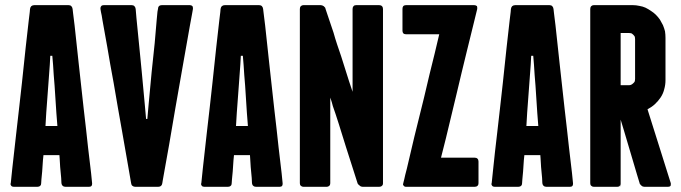

<svg xmlns="http://www.w3.org/2000/svg" viewBox="-20 -720 2626 740"><path d="M259.8 -685.5Q259.8 -685.5 259.8 -685.5Q259.8 -685.5 259.8 -685.5Q258.8 -692.4 254.9 -696.3Q251 -700.2 244.1 -700.2Q244.1 -700.2 219.7 -700.2Q194.3 -700.2 168 -700.2Q145.5 -700.2 128.9 -700.2Q112.3 -700.2 112.3 -700.2Q112.3 -700.2 112.3 -700.2Q112.3 -700.2 112.3 -700.2Q105.5 -700.2 100.6 -696.3Q96.7 -692.4 95.7 -685.5Q95.7 -685.5 94.7 -673.8Q93.8 -662.1 90.8 -641.6Q86.9 -602.5 79.1 -538.1Q72.3 -473.6 64.5 -400.4Q58.6 -352.5 53.7 -303.7Q47.9 -254.9 43 -210Q33.2 -127.9 27.3 -70.3Q21.5 -13.7 21.5 -13.7Q21.5 -13.7 21.5 -13.7Q21.5 -13.7 21.5 -13.7Q20.5 -12.7 20.5 -11.7Q20.5 -6.8 23.4 -3.9Q26.4 0 33.2 0Q33.2 0 78.1 0Q124 0 124 0Q124 0 124 0Q124 0 124 0Q130.9 0 134.8 -3.9Q138.7 -6.8 138.7 -13.7Q138.7 -13.7 139.6 -28.3Q140.6 -42 142.6 -59.6Q144.5 -82 145.5 -102.5Q147.5 -122.1 147.5 -122.1Q147.5 -122.1 177.7 -122.1Q209 -122.1 209 -122.1Q209 -122.1 210 -108.4Q210.9 -93.8 211.9 -76.2Q213.9 -53.7 215.8 -34.2Q216.8 -13.7 216.8 -13.7Q216.8 -13.7 216.8 -13.7Q216.8 -13.7 216.8 -13.7Q217.8 -6.8 221.7 -3.9Q225.6 0 232.4 0Q232.4 0 277.3 0Q323.2 0 323.2 0Q323.2 0 323.2 0Q323.2 0 323.2 0Q330.1 0 333 -3.9Q335 -6.8 335 -11.7Q335 -12.7 335 -13.7Q335 -13.7 331.1 -52.7Q326.2 -91.8 319.3 -152.3Q315.4 -185.5 311.5 -223.6Q307.6 -260.7 302.7 -299.8Q293 -388.7 283.2 -476.6Q273.4 -564.5 267.6 -621.1Q263.7 -651.4 261.7 -668.9Q259.8 -685.5 259.8 -685.5ZM155.3 -234.4Q155.3 -234.4 158.2 -284.2Q162.1 -334 166 -389.6Q168.9 -434.6 171.9 -469.7Q173.8 -504.9 173.8 -504.9Q173.8 -504.9 177.7 -504.9Q181.6 -504.9 181.6 -504.9Q181.6 -504.9 184.6 -469.7Q186.5 -434.6 190.4 -389.6Q194.3 -334 197.3 -284.2Q201.2 -234.4 201.2 -234.4Q201.2 -234.4 177.7 -234.4Q155.3 -234.4 155.3 -234.4Z M711.9 -700.2Q711.9 -700.2 697.3 -700.2Q683.6 -700.2 665 -700.2Q643.6 -700.2 623 -700.2Q603.5 -700.2 603.5 -700.2Q603.5 -700.2 603.5 -700.2Q603.5 -700.2 603.5 -700.2Q596.7 -700.2 592.8 -696.3Q588.9 -692.4 588.9 -685.5Q588.9 -685.5 586.9 -674.8Q585.9 -664.1 584 -644.5Q581.1 -609.4 576.2 -553.7Q570.3 -499 564.5 -442.4Q557.6 -371.1 552.7 -316.4Q547.9 -261.7 547.9 -261.7Q547.9 -261.7 545.9 -261.7Q543 -261.7 543 -261.7Q543 -261.7 538.1 -316.4Q533.2 -371.1 526.4 -442.4Q523.4 -472.7 520.5 -502.9Q517.6 -533.2 514.6 -562.5Q509.8 -614.3 505.9 -650.4Q502.9 -685.5 502.9 -685.5Q502.9 -685.5 502.9 -685.5Q502.9 -685.5 502.9 -685.5Q502 -692.4 498 -696.3Q494.1 -700.2 487.3 -700.2Q487.3 -700.2 473.6 -700.2Q459 -700.2 441.4 -700.2Q418.9 -700.2 399.4 -700.2Q379.9 -700.2 379.9 -700.2Q379.9 -700.2 379.9 -700.2Q379.9 -700.2 379.9 -700.2Q373 -700.2 370.1 -696.3Q367.2 -693.4 367.2 -688.5Q367.2 -687.5 367.2 -685.5Q367.2 -685.5 369.1 -673.8Q372.1 -662.1 375 -641.6Q381.8 -602.5 393.6 -538.1Q404.3 -473.6 418 -400.4Q425.8 -352.5 434.6 -303.7Q443.4 -254.9 451.2 -210Q465.8 -127.9 475.6 -70.3Q485.4 -13.7 485.4 -13.7Q485.4 -13.7 485.4 -13.7Q485.4 -13.7 485.4 -13.7Q486.3 -6.8 490.2 -3.9Q495.1 0 501 0Q501 0 545.9 0Q589.8 0 589.8 0Q589.8 0 589.8 0Q589.8 0 589.8 0Q596.7 0 600.6 -3.9Q604.5 -6.8 605.5 -13.7Q605.5 -13.7 607.4 -25.4Q609.4 -37.1 613.3 -58.6Q620.1 -97.7 631.8 -162.1Q642.6 -226.6 655.3 -299.8Q670.9 -388.7 686.5 -477.5Q702.1 -565.4 711.9 -621.1Q717.8 -651.4 720.7 -668.9Q723.6 -685.5 723.6 -685.5Q723.6 -685.5 723.6 -685.5Q723.6 -685.5 723.6 -685.5Q723.6 -687.5 723.6 -688.5Q723.6 -693.4 721.7 -696.3Q717.8 -700.2 711.9 -700.2Q711.9 -700.2 711.9 -700.2Q711.9 -700.2 711.9 -700.2Z M994.1 -685.5Q994.1 -685.5 994.1 -685.5Q994.1 -685.5 994.1 -685.5Q993.2 -692.4 989.3 -696.3Q985.4 -700.2 978.5 -700.2Q978.5 -700.2 954.1 -700.2Q928.7 -700.2 902.3 -700.2Q879.9 -700.2 863.3 -700.2Q846.7 -700.2 846.7 -700.2Q846.7 -700.2 846.7 -700.2Q846.7 -700.2 846.7 -700.2Q839.8 -700.2 835 -696.3Q831.1 -692.4 830.1 -685.5Q830.1 -685.5 829.1 -673.8Q828.1 -662.1 825.2 -641.6Q821.3 -602.5 813.5 -538.1Q806.6 -473.6 798.8 -400.4Q793 -352.5 788.1 -303.7Q782.2 -254.9 777.3 -210Q767.6 -127.9 761.7 -70.3Q755.9 -13.7 755.9 -13.7Q755.9 -13.7 755.9 -13.7Q755.9 -13.7 755.9 -13.7Q754.9 -12.7 754.9 -11.7Q754.9 -6.8 757.8 -3.9Q760.7 0 767.6 0Q767.6 0 812.5 0Q858.4 0 858.4 0Q858.4 0 858.4 0Q858.4 0 858.4 0Q865.2 0 869.1 -3.9Q873 -6.8 873 -13.7Q873 -13.7 874 -28.3Q875 -42 877 -59.6Q878.9 -82 879.9 -102.5Q881.8 -122.1 881.8 -122.1Q881.8 -122.1 912.1 -122.1Q943.4 -122.1 943.4 -122.1Q943.4 -122.1 944.3 -108.4Q945.3 -93.8 946.3 -76.2Q948.2 -53.7 950.2 -34.2Q951.2 -13.7 951.2 -13.7Q951.2 -13.7 951.2 -13.7Q951.2 -13.7 951.2 -13.7Q952.1 -6.8 956.1 -3.9Q960 0 966.8 0Q966.8 0 1011.7 0Q1057.6 0 1057.6 0Q1057.6 0 1057.6 0Q1057.6 0 1057.6 0Q1064.5 0 1067.4 -3.9Q1069.3 -6.8 1069.3 -11.7Q1069.3 -12.7 1069.3 -13.7Q1069.3 -13.7 1065.4 -52.7Q1060.5 -91.8 1053.7 -152.3Q1049.8 -185.5 1045.9 -223.6Q1042 -260.7 1037.1 -299.8Q1027.3 -388.7 1017.6 -476.6Q1007.8 -564.5 1002 -621.1Q998 -651.4 996.1 -668.9Q994.1 -685.5 994.1 -685.5ZM889.6 -234.4Q889.6 -234.4 892.6 -284.2Q896.5 -334 900.4 -389.6Q903.3 -434.6 906.2 -469.7Q908.2 -504.9 908.2 -504.9Q908.2 -504.9 912.1 -504.9Q916 -504.9 916 -504.9Q916 -504.9 918.9 -469.7Q920.9 -434.6 924.8 -389.6Q928.7 -334 931.6 -284.2Q935.5 -234.4 935.5 -234.4Q935.5 -234.4 912.1 -234.4Q889.6 -234.4 889.6 -234.4Z M1441.4 -700.2Q1441.4 -700.2 1397.5 -700.2Q1352.5 -700.2 1352.5 -700.2Q1352.5 -700.2 1352.5 -700.2Q1352.5 -700.2 1352.5 -700.2Q1345.7 -700.2 1342.8 -696.3Q1338.9 -692.4 1338.9 -685.5Q1338.9 -685.5 1338.9 -627Q1338.9 -567.4 1338.9 -502Q1338.9 -449.2 1338.9 -407.2Q1338.9 -366.2 1338.9 -366.2Q1338.9 -366.2 1325.2 -407.2Q1311.5 -449.2 1294.9 -502.9Q1287.1 -525.4 1279.3 -548.8Q1271.5 -572.3 1265.6 -593.8Q1252 -632.8 1243.2 -660.2Q1234.4 -686.5 1234.4 -686.5Q1234.4 -686.5 1234.4 -686.5Q1234.4 -686.5 1234.4 -686.5Q1234.4 -689.5 1232.4 -691.4Q1230.5 -693.4 1227.5 -696.3Q1224.6 -698.2 1221.7 -699.2Q1218.8 -700.2 1215.8 -700.2Q1215.8 -700.2 1182.6 -700.2Q1149.4 -700.2 1149.4 -700.2Q1149.4 -700.2 1149.4 -700.2Q1149.4 -700.2 1149.4 -700.2Q1143.6 -700.2 1139.6 -696.3Q1135.7 -692.4 1135.7 -685.5Q1135.7 -685.5 1135.7 -647.5Q1135.7 -608.4 1135.7 -546.9Q1135.7 -514.6 1135.7 -476.6Q1135.7 -439.5 1135.7 -400.4Q1135.7 -352.5 1135.7 -303.7Q1135.7 -254.9 1135.7 -210Q1135.7 -127.9 1135.7 -70.3Q1135.7 -13.7 1135.7 -13.7Q1135.7 -13.7 1135.7 -13.7Q1135.7 -13.7 1135.7 -13.7Q1135.7 -6.8 1139.6 -3.9Q1143.6 0 1149.4 0Q1149.4 0 1194.3 0Q1239.3 0 1239.3 0Q1239.3 0 1239.3 0Q1239.3 0 1239.3 0Q1245.1 0 1249 -3.9Q1252.9 -6.8 1252.9 -13.7Q1252.9 -13.7 1252.9 -56.6Q1252.9 -98.6 1252.9 -154.3Q1252.9 -198.2 1252.9 -241.2Q1252.9 -284.2 1252.9 -311.5Q1252.9 -327.1 1252.9 -335Q1252.9 -343.8 1252.9 -343.8Q1252.9 -343.8 1255.9 -335Q1258.8 -327.1 1262.7 -311.5Q1272.5 -284.2 1286.1 -241.2Q1299.8 -197.3 1313.5 -153.3Q1331.1 -98.6 1344.7 -55.7Q1358.4 -12.7 1358.4 -12.7Q1358.4 -12.7 1358.4 -12.7Q1358.4 -12.7 1358.4 -12.7Q1359.4 -10.7 1361.3 -8.8Q1364.3 -5.9 1367.2 -3.9Q1369.1 -2 1372.1 -1Q1375 0 1377.9 0Q1377.9 0 1410.2 0Q1441.4 0 1441.4 0Q1441.4 0 1441.4 0Q1441.4 0 1441.4 0Q1448.2 0 1452.1 -3.9Q1456.1 -6.8 1456.1 -13.7Q1456.1 -13.7 1456.1 -52.7Q1456.1 -91.8 1456.1 -153.3Q1456.1 -185.5 1456.1 -222.7Q1456.1 -260.7 1456.1 -299.8Q1456.1 -347.7 1456.1 -396.5Q1456.1 -445.3 1456.1 -490.2Q1456.1 -572.3 1456.1 -628.9Q1456.1 -685.5 1456.1 -685.5Q1456.1 -685.5 1456.1 -685.5Q1456.1 -685.5 1456.1 -685.5Q1456.1 -692.4 1452.1 -696.3Q1448.2 -700.2 1441.4 -700.2Q1441.4 -700.2 1441.4 -700.2Q1441.4 -700.2 1441.4 -700.2Z M1809.6 -112.3Q1809.6 -112.3 1793 -112.3Q1776.4 -112.3 1754.9 -112.3Q1728.5 -112.3 1704.1 -112.3Q1679.7 -112.3 1679.7 -112.3Q1679.7 -112.3 1698.2 -185.5Q1715.8 -259.8 1739.3 -356.4Q1749 -397.5 1758.8 -438.5Q1769.5 -480.5 1778.3 -518.6Q1795.9 -588.9 1807.6 -637.7Q1819.3 -685.5 1819.3 -685.5Q1819.3 -685.5 1819.3 -685.5Q1819.3 -685.5 1819.3 -685.5Q1819.3 -688.5 1819.3 -691.4Q1819.3 -693.4 1818.4 -696.3Q1815.4 -698.2 1813.5 -699.2Q1810.5 -700.2 1807.6 -700.2Q1807.6 -700.2 1774.4 -700.2Q1740.2 -700.2 1696.3 -700.2Q1642.6 -700.2 1593.8 -700.2Q1544.9 -700.2 1544.9 -700.2Q1544.9 -700.2 1544.9 -700.2Q1544.9 -700.2 1544.9 -700.2Q1538.1 -700.2 1534.2 -696.3Q1531.2 -692.4 1531.2 -685.5Q1531.2 -685.5 1531.2 -643.6Q1531.2 -601.6 1531.2 -601.6Q1531.2 -601.6 1531.2 -601.6Q1531.2 -601.6 1531.2 -601.6Q1531.2 -595.7 1534.2 -591.8Q1538.1 -587.9 1544.9 -587.9Q1544.9 -587.9 1561.5 -587.9Q1578.1 -587.9 1599.6 -587.9Q1625 -587.9 1649.4 -587.9Q1672.9 -587.9 1672.9 -587.9Q1672.9 -587.9 1655.3 -513.7Q1636.7 -440.4 1614.3 -343.8Q1595.7 -268.6 1577.1 -193.4Q1559.6 -118.2 1547.9 -69.3Q1541 -43.9 1538.1 -29.3Q1534.2 -13.7 1534.2 -13.7Q1534.2 -13.7 1534.2 -13.7Q1534.2 -13.7 1534.2 -13.7Q1533.2 -10.7 1533.2 -8.8Q1534.2 -5.9 1536.1 -3.9Q1537.1 -2 1540 -1Q1542 0 1544.9 0Q1544.9 0 1579.1 0Q1613.3 0 1657.2 0Q1711.9 0 1760.7 0Q1809.6 0 1809.6 0Q1809.6 0 1809.6 0Q1809.6 0 1809.6 0Q1816.4 0 1820.3 -3.9Q1824.2 -6.8 1824.2 -13.7Q1824.2 -13.7 1824.2 -55.7Q1824.2 -97.7 1824.2 -97.7Q1824.2 -97.7 1824.2 -97.7Q1824.2 -97.7 1824.2 -97.7Q1824.2 -104.5 1820.3 -108.4Q1816.4 -112.3 1809.6 -112.3Q1809.6 -112.3 1809.6 -112.3Q1809.6 -112.3 1809.6 -112.3Z M2113.3 -685.5Q2113.3 -685.5 2113.3 -685.5Q2113.3 -685.5 2113.3 -685.5Q2112.3 -692.4 2108.4 -696.3Q2104.5 -700.2 2097.7 -700.2Q2097.7 -700.2 2073.2 -700.2Q2047.9 -700.2 2021.5 -700.2Q1999 -700.2 1982.4 -700.2Q1965.8 -700.2 1965.8 -700.2Q1965.8 -700.2 1965.8 -700.2Q1965.8 -700.2 1965.8 -700.2Q1959 -700.2 1954.1 -696.3Q1950.2 -692.4 1949.2 -685.5Q1949.2 -685.5 1948.2 -673.8Q1947.3 -662.1 1944.3 -641.6Q1940.4 -602.5 1932.6 -538.1Q1925.8 -473.6 1918 -400.4Q1912.1 -352.5 1907.2 -303.7Q1901.4 -254.9 1896.5 -210Q1886.7 -127.9 1880.9 -70.3Q1875 -13.7 1875 -13.7Q1875 -13.7 1875 -13.7Q1875 -13.7 1875 -13.7Q1874 -12.7 1874 -11.7Q1874 -6.8 1877 -3.9Q1879.9 0 1886.7 0Q1886.7 0 1931.6 0Q1977.5 0 1977.5 0Q1977.5 0 1977.5 0Q1977.5 0 1977.5 0Q1984.4 0 1988.3 -3.9Q1992.2 -6.8 1992.2 -13.7Q1992.2 -13.7 1993.2 -28.3Q1994.1 -42 1996.1 -59.6Q1998 -82 1999 -102.5Q2001 -122.1 2001 -122.1Q2001 -122.1 2031.2 -122.1Q2062.5 -122.1 2062.5 -122.1Q2062.5 -122.1 2063.5 -108.4Q2064.5 -93.8 2065.4 -76.2Q2067.4 -53.7 2069.3 -34.2Q2070.3 -13.7 2070.3 -13.7Q2070.3 -13.7 2070.3 -13.7Q2070.3 -13.7 2070.3 -13.7Q2071.3 -6.8 2075.2 -3.9Q2079.1 0 2085.9 0Q2085.9 0 2130.9 0Q2176.8 0 2176.8 0Q2176.8 0 2176.8 0Q2176.8 0 2176.8 0Q2183.6 0 2186.5 -3.9Q2188.5 -6.8 2188.5 -11.7Q2188.5 -12.7 2188.5 -13.7Q2188.5 -13.7 2184.6 -52.7Q2179.7 -91.8 2172.9 -152.3Q2168.9 -185.5 2165 -223.6Q2161.1 -260.7 2156.2 -299.8Q2146.5 -388.7 2136.7 -476.6Q2127 -564.5 2121.1 -621.1Q2117.2 -651.4 2115.2 -668.9Q2113.3 -685.5 2113.3 -685.5ZM2008.8 -234.4Q2008.8 -234.4 2011.7 -284.2Q2015.6 -334 2019.5 -389.6Q2022.5 -434.6 2025.4 -469.7Q2027.3 -504.9 2027.3 -504.9Q2027.3 -504.9 2031.2 -504.9Q2035.2 -504.9 2035.2 -504.9Q2035.2 -504.9 2038.1 -469.7Q2040 -434.6 2043.9 -389.6Q2047.9 -334 2050.8 -284.2Q2054.7 -234.4 2054.7 -234.4Q2054.7 -234.4 2031.2 -234.4Q2008.8 -234.4 2008.8 -234.4Z M2475.6 -298.8Q2475.6 -298.8 2475.6 -298.8Q2475.6 -298.8 2475.6 -298.8Q2492.2 -307.6 2503.9 -318.4Q2516.6 -330.1 2526.4 -344.7Q2536.1 -359.4 2540 -376Q2544.9 -392.6 2544.9 -411.1Q2544.9 -411.1 2544.9 -431.6Q2544.9 -453.1 2544.9 -480.5Q2544.9 -513.7 2544.9 -543.9Q2544.9 -574.2 2544.9 -574.2Q2544.9 -574.2 2544.9 -574.2Q2544.9 -574.2 2544.9 -574.2Q2544.9 -586.9 2543 -599.6Q2540 -611.3 2535.2 -623Q2529.3 -633.8 2523.4 -644.5Q2516.6 -654.3 2507.8 -663.1Q2500 -670.9 2489.3 -677.7Q2479.5 -684.6 2467.8 -690.4Q2457 -695.3 2444.3 -697.3Q2431.6 -700.2 2418.9 -700.2Q2418.9 -700.2 2399.4 -700.2Q2379.9 -700.2 2355.5 -700.2Q2324.2 -700.2 2296.9 -700.2Q2268.6 -700.2 2268.6 -700.2Q2268.6 -700.2 2268.6 -700.2Q2268.6 -700.2 2268.6 -700.2Q2262.7 -700.2 2258.8 -696.3Q2254.9 -692.4 2254.9 -685.5Q2254.9 -685.5 2254.9 -647.5Q2254.9 -608.4 2254.9 -546.9Q2254.9 -514.6 2254.9 -476.6Q2254.9 -439.5 2254.9 -400.4Q2254.9 -352.5 2254.9 -303.7Q2254.9 -254.9 2254.9 -210Q2254.9 -127.9 2254.9 -70.3Q2254.9 -13.7 2254.9 -13.7Q2254.9 -13.7 2254.9 -13.7Q2254.9 -13.7 2254.9 -13.7Q2254.9 -6.8 2258.8 -3.9Q2262.7 0 2268.6 0Q2268.6 0 2313.5 0Q2358.4 0 2358.4 0Q2358.4 0 2358.4 0Q2358.4 0 2358.4 0Q2363.3 0 2367.2 -2Q2370.1 -4.9 2371.1 -9.8Q2371.1 -9.8 2371.1 -4.9Q2372.1 0 2372.1 0Q2372.1 0 2372.1 -33.2Q2372.1 -67.4 2372.1 -110.4Q2372.1 -163.1 2372.1 -210.9Q2372.1 -258.8 2372.1 -258.8Q2372.1 -258.8 2385.7 -213.9Q2399.4 -168 2414.1 -118.2Q2425.8 -77.1 2435.5 -45.9Q2445.3 -13.7 2445.3 -13.7Q2445.3 -13.7 2445.3 -13.7Q2445.3 -13.7 2445.3 -13.7Q2445.3 -10.7 2448.2 -8.8Q2450.2 -5.9 2453.1 -3.9Q2455.1 -2 2458 -1Q2460.9 0 2463.9 0Q2463.9 0 2509.8 0Q2554.7 0 2554.7 0Q2554.7 0 2554.7 0Q2554.7 0 2554.7 0Q2561.5 0 2564.5 -3.9Q2565.4 -5.9 2565.4 -9.8Q2565.4 -11.7 2565.4 -13.7Q2565.4 -13.7 2553.7 -50.8Q2542 -87.9 2527.3 -134.8Q2508.8 -193.4 2492.2 -246.1Q2475.6 -298.8 2475.6 -298.8ZM2372.1 -592.8Q2372.1 -592.8 2387.7 -592.8Q2404.3 -592.8 2404.3 -592.8Q2404.3 -592.8 2404.3 -592.8Q2404.3 -592.8 2404.3 -592.8Q2409.2 -592.8 2413.1 -591.8Q2417 -589.8 2420.9 -585.9Q2424.8 -582 2426.8 -578.1Q2427.7 -574.2 2427.7 -569.3Q2427.7 -569.3 2427.7 -549.8Q2427.7 -529.3 2427.7 -503.9Q2427.7 -472.7 2427.7 -444.3Q2427.7 -416 2427.7 -416Q2427.7 -416 2427.7 -416Q2427.7 -416 2427.7 -416Q2427.7 -411.1 2426.8 -407.2Q2424.8 -402.3 2420.9 -399.4Q2417 -395.5 2413.1 -393.6Q2409.2 -391.6 2404.3 -391.6Q2404.3 -391.6 2387.7 -391.6Q2372.1 -391.6 2372.1 -391.6Q2372.1 -391.6 2372.1 -418Q2372.1 -444.3 2372.1 -477.5Q2372.1 -518.6 2372.1 -555.7Q2372.1 -592.8 2372.1 -592.8Z"/></svg>

Font: Franchise Goodkids
Style: Regular
Weight: 500
Designer: ""
Version: ""